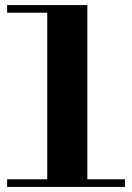

<svg xmlns="http://www.w3.org/2000/svg" viewBox="-20 -736 520 756"><path d="M8 0V-30H166V-686H8V-716H324V-30H472V0Z"/></svg>

Font: Libre Bodoni
Style: Regular
Weight: 400
Designer: Pablo Impallari, Rodrigo Fuenzalida
Foundry: Impallari Type
Version: Version 2.005;gftools[0.9.23]